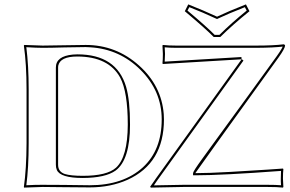

<svg xmlns="http://www.w3.org/2000/svg" viewBox="-20 -853 1321 876"><path d="M871.1 -63Q929.2 -63 1029.1 -68.6Q1128.9 -74.2 1200.2 -79.1L1271 -84L1272.9 -81.1Q1271 -65.4 1271 -38.1Q1271 -26.9 1272.9 0L1271 2.9Q1245.6 0 1200.2 0H816.9L668 2.9L665 -1Q671.9 -9.8 682.6 -25.9Q688.5 -34.7 690.9 -38.1L1082.5 -582.5L723.1 -561L721.2 -564Q723.1 -579.6 723.1 -606.9Q723.1 -618.2 721.2 -645L723.1 -647.9Q747.6 -645 784.2 -645H1148.9Q1228 -645 1274.9 -650.9Q1280.3 -648.9 1280.8 -645Q1279.8 -631.3 1251 -590.8Q871.1 -64.9 871.1 -63ZM823.2 -801.8 838.9 -833Q906.2 -806.6 970.2 -776.9Q1022.5 -801.8 1102.1 -833L1118.2 -801.8Q1043 -741.2 984.9 -684.1H955.1Q920.9 -719.7 823.2 -801.8ZM174.8 -645Q212.9 -645 272.9 -646.5Q333.5 -647.9 371.1 -647.9Q509.8 -647.9 614.3 -554.2Q716.8 -462.4 727.1 -332.5Q728 -319.8 728 -308.1Q728 -107.9 562 -32.7Q484.4 2 389.2 2Q335 2 269.5 1Q213.4 0 174.8 0L89.8 2.9L88.9 0Q100.6 -81.5 101.1 -200.2V-444.8Q101.1 -559.6 88.9 -645L90.8 -647.9Q91.8 -647.9 174.8 -645ZM245.1 -101.1Q245.1 -69.3 275.9 -59.1Q302.7 -50.8 357.9 -50.8Q467.8 -50.8 509.3 -87.9Q562.5 -136.7 563 -284.2Q563 -433.6 528.3 -499Q475.6 -594.7 333 -595.2Q253.9 -595.2 245.6 -552.7Q245.1 -548.3 245.1 -544.9ZM1081.5 -592.8 1082 -584 1090.8 -576.7 699.2 -32.2Q697.3 -29.3 691.4 -21Q685.5 -12.2 682.1 -7.3Q790 -9.8 816.9 -9.8H1200.2Q1240.7 -9.8 1262.2 -7.8Q1260.7 -28.3 1261.2 -38.1Q1261.2 -53.2 1262.2 -73.2Q994.1 -53.2 871.1 -53.2H860.8V-63Q860.8 -70.8 901.9 -127.4Q915 -146 956.1 -202.1Q1102.1 -401.9 1242.7 -596.7Q1270.5 -635.7 1271 -645Q1271.5 -644.5 1274.9 -641.1H1276.4Q1231 -635.3 1148.9 -634.8H784.2Q754.9 -634.8 731.4 -637.2Q732.9 -616.7 732.9 -606.9Q732.9 -591.8 731.4 -571.8Q1070.8 -591.8 1081.5 -592.8ZM835.4 -804.7Q924.8 -729.5 959.5 -693.8H981Q1036.1 -748.5 1105.5 -804.7L1097.2 -820.3Q1022.5 -791 974.1 -768.1L970.2 -766.1L965.8 -768.1Q905.3 -796.4 843.8 -820.3ZM174.8 -634.8Q146 -634.8 100.1 -637.7Q110.8 -553.2 110.8 -444.8V-200.2Q110.8 -87.4 100.1 -7.8Q146.5 -10.3 174.8 -9.8Q214.4 -9.8 270 -9.3Q335.9 -8.3 389.2 -7.8Q542.5 -7.8 632.3 -89.8Q717.8 -168.9 717.8 -308.1Q717.8 -437.5 621.6 -533.7Q525.9 -629.4 391.6 -637.2Q380.9 -637.7 371.1 -638.2Q333.5 -638.2 273.4 -636.7Q212.4 -634.8 174.8 -634.8ZM234.9 -101.1V-544.9Q234.9 -596.7 312 -604Q322.8 -605 333 -605Q511.2 -605 555.2 -457.5Q573.2 -396 573.2 -284.2Q573.2 -123.5 507.3 -74.7Q460.9 -41.5 357.9 -41Q254.9 -41 239.3 -77.6Q234.9 -87.9 234.9 -101.1Z"/></svg>

Font: Linux Biolinum Outline O
Style: Bold
Weight: 700
Designer: Philipp H. Poll
Foundry: Philipp H. Poll
Version: Version 0.9.2